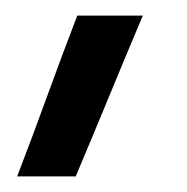

<svg xmlns="http://www.w3.org/2000/svg" viewBox="-20 -106 240 246"><path d="M77 120H2Q22 68 40.5 17Q59 -34 79 -86H163Q141 -34 120 17Q99 68 77 120Z"/></svg>

Font: Josefin Slab
Style: Bold
Weight: 700
Designer: Santiago Orozco
Foundry: Typemade
Version: Version 2.000